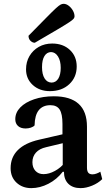

<svg xmlns="http://www.w3.org/2000/svg" viewBox="-20 -959 562 991"><path d="M141.5 12Q95.4 12 65.1 -16.4Q34.8 -44.8 34.8 -90.8Q34.8 -147.4 72.2 -184.5Q109.6 -221.6 182.6 -238.2L314.9 -268.6L302.4 -253.5V-319.5Q302.4 -371.2 287.8 -393.7Q273.2 -416.1 240.1 -416.1Q200.9 -416.1 180.1 -390.2Q159.4 -364.3 158.5 -311.8Q152.2 -304.6 139.3 -300.2Q126.5 -295.9 112.1 -295.9Q87 -295.9 72.9 -308.8Q58.9 -321.7 58.9 -343.7Q58.9 -378 84.8 -404.6Q110.7 -431.2 156.2 -446.6Q201.7 -462 258 -462Q342.8 -462 385.8 -423Q428.9 -383.9 428.9 -305.2V-94.1Q428.9 -76.2 435.6 -67.6Q442.4 -59.1 457.7 -59.1Q467.8 -59.1 479.2 -63.5Q490.7 -67.9 497.9 -72.7L507.6 -34.4Q486.7 -13.6 455.4 -0.8Q424.1 12 396.1 12Q355.6 12 332.8 -10.3Q310.1 -32.6 310.1 -72.4H303.8Q273.6 -33.1 229.9 -10.5Q186.2 12 141.5 12ZM204.8 -60.2Q233.1 -60.2 263.6 -76.9Q294.2 -93.5 314.4 -120.1L303.8 -94.6V-226.1L319.5 -223.6L218.2 -199.3Q183.7 -191.6 165.5 -171.4Q147.3 -151.2 147.3 -121.8Q147.3 -94 162.9 -77.1Q178.5 -60.2 204.8 -60.2ZM237.4 -488.6Q183.9 -488.6 149.1 -520.4Q114.4 -552.2 114.4 -601Q114.4 -639.6 132.1 -669.7Q149.9 -699.8 180.3 -717.1Q210.7 -734.3 249.3 -734.3Q305.5 -734.3 340.7 -701.3Q375.9 -668.3 375.9 -615.9Q375.9 -560.2 337.5 -524.4Q299.1 -488.6 237.4 -488.6ZM246.4 -532.7Q268.6 -533.2 281 -553.4Q293.4 -573.7 293.4 -608.8Q293.4 -644.9 279.5 -667.3Q265.6 -689.7 243.4 -690.3Q221.7 -689.7 209.3 -669.6Q196.9 -649.5 196.9 -612.5Q196.9 -575.4 210.1 -554.3Q223.2 -533.2 246.4 -532.7ZM159.6 -738.3Q148 -738.3 137.6 -748.1Q127.2 -758 127.2 -774.4Q185.8 -833.8 218.8 -867.5Q251.9 -901.2 268.4 -916.3Q285 -931.4 292.9 -935.3Q300.7 -939.3 308.1 -939.3Q321.7 -939.3 334.7 -929.3Q347.8 -919.4 356.2 -904.4Q364.7 -889.4 364.7 -874.4Q364.7 -868.5 360 -862.3Q355.4 -856.2 336.3 -843.5Q317.3 -830.9 275.5 -806.2Q233.8 -781.6 159.6 -738.3Z"/></svg>

Font: Pitagon Serif
Style: Regular
Weight: 400
Designer: Travis Tran
Foundry: Pitagon
Version: Version 1.000;gftools[0.9.26]